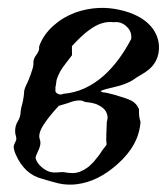

<svg xmlns="http://www.w3.org/2000/svg" viewBox="-20 -463 433 499"><path d="M155.8 -194.8 132.8 -188Q108.4 -161.6 95.2 -141.6Q77.6 -115.7 83.5 -100.6Q85.4 -96.2 85 -89.4Q84 -80.1 77.6 -67.4Q73.2 -58.1 72.3 -52.7Q75.7 -38.6 89.8 -27.3Q103 -16.6 115.7 -15.1Q122.1 -14.2 131.8 -15.1Q139.2 -16.1 146.5 -15.6Q146.5 -15.6 151.4 -14.6Q162.1 -13.2 168.5 -13.2Q173.8 -13.2 179.2 -14.2Q186.5 -15.6 194.8 -20Q199.2 -22 202.6 -24.4Q209.5 -28.3 216.3 -35.2Q220.2 -38.6 223.6 -42.5Q228 -47.4 237.3 -59.6Q241.2 -64.9 242.7 -67.4Q244.1 -70.3 249.5 -77.1Q255.9 -85 256.8 -86.9Q257.3 -88.9 256.3 -95.7Q255.9 -98.6 256.3 -106.4Q256.3 -111.8 256.3 -114.7Q257.3 -130.9 257.3 -137.2Q256.8 -145 258.8 -151.4Q260.3 -156.2 259.3 -161.9Q258.3 -167.5 255.4 -172.9Q251.5 -180.2 241.7 -186.5Q238.8 -188.5 236.3 -189.5Q229 -193.8 214.4 -196.3Q210 -196.8 207 -197.3Q200.2 -197.8 196.8 -199.7Q194.8 -201.2 190.9 -201.7Q177.2 -203.6 155.8 -194.8ZM124 -231Q122.6 -221.7 132.3 -218.3Q139.2 -216.3 144.5 -219.2Q201.7 -223.6 250.5 -267.1Q290 -302.7 320.8 -361.3Q323.7 -380.4 309.1 -394Q294.9 -407.7 275.4 -405.3Q259.3 -407.2 244.1 -402.3Q229 -397.9 209.5 -383.3Q199.2 -375.5 189.5 -366.2Q180.7 -357.9 167 -343.3Q167 -339.8 167 -331.5Q167.5 -320.3 167.2 -319.6Q167 -318.8 159.2 -309.1Q154.8 -303.7 152.8 -300.8Q151.9 -299.8 150.9 -298.3Q141.1 -285.6 138.2 -280.3Q137.7 -279.3 136.7 -277.8Q130.4 -266.1 127.4 -256.3Q126.5 -252.9 125.5 -243.2Q125 -239.3 124.5 -238.3Q124 -237.3 124 -235.8Q124.5 -233.9 124 -231ZM241.7 -226.6Q241.7 -225.6 244.6 -224.1Q248 -222.7 250.5 -222.7Q255.4 -222.7 278.8 -216.3Q311 -207 321.8 -201.2Q335 -194.3 341.3 -179.2Q340.3 -160.2 345.2 -146.5Q341.3 -85.9 285.6 -36.6Q234.9 8.8 180.7 15.6Q163.6 18.1 143.1 15.6Q137.2 14.6 132.8 13.7Q125.5 12.2 102.1 5.4Q93.3 2.4 88.9 1.5Q43 -10.3 20.5 -62.5Q15.1 -75.7 15.6 -82.5Q16.1 -86.4 19 -92.3Q22 -97.7 22.5 -101.1Q22.5 -104.5 21.5 -108.9Q20 -113.3 19.5 -118.2Q18.1 -135.3 26.9 -148.9Q33.2 -159.2 33.7 -172.9Q34.2 -181.2 38.1 -193.8Q40 -200.7 41.5 -211.9Q42.5 -217.8 42.5 -220.7Q42 -229.5 48.8 -243.2Q53.2 -251.5 59.6 -269Q61.5 -274.9 62 -276.4Q67.4 -291 66.9 -299.3Q65.9 -309.1 74.7 -320.8Q83.5 -333 81.5 -341.3Q91.3 -371.6 119.1 -396.5Q143.1 -418 175.3 -430.2Q205.1 -440.9 237.3 -442.4Q264.2 -443.4 290.5 -437.5Q317.4 -431.6 337.9 -420.9Q365.2 -406.7 379.9 -384.3Q394.5 -361.3 393.1 -335Q392.1 -314 380.4 -296.9Q370.1 -281.7 345.7 -268.1Q334.5 -261.7 328.1 -256.8Q309.1 -243.7 273.4 -235.8Q253.9 -231.9 241.7 -226.6Z"/></svg>

Font: IM FELL English
Style: Italic
Weight: 400
Italic angle: -18°
Designer: Igino Marini
Foundry: Igino Marini
Version: 3.00